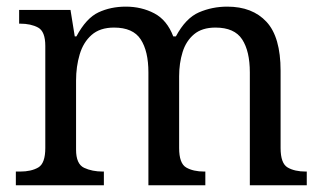

<svg xmlns="http://www.w3.org/2000/svg" viewBox="-20 -553 963 573"><path d="M27.3 0V-41H40Q73.2 -41 94.2 -53.2Q115.2 -65.4 115.2 -111.3V-416Q115.2 -459 93.8 -470.7Q72.3 -482.4 40 -482.4H37.1V-523.4H190.4L203.1 -444.3H208Q237.3 -499 273.9 -516.1Q310.5 -533.2 355.5 -533.2Q402.3 -533.2 440.4 -513.2Q478.5 -493.2 497.1 -444.3H504.9Q534.2 -499 573.7 -516.1Q613.3 -533.2 658.2 -533.2Q733.4 -533.2 775.4 -487.8Q817.4 -442.4 817.4 -341.8V-111.3Q817.4 -65.4 838.4 -53.2Q859.4 -41 892.6 -41H895.5V0H725.6V-336.9Q725.6 -400.4 702.6 -435.5Q679.7 -470.7 623 -470.7Q583 -470.7 559.1 -450.7Q535.2 -430.7 524.9 -397.5Q514.6 -364.3 514.6 -325.2V-111.3Q514.6 -65.4 535.6 -53.2Q556.6 -41 589.8 -41H592.8V0H422.9V-336.9Q422.9 -400.4 399.9 -435.5Q377 -470.7 320.3 -470.7Q278.3 -470.7 253.4 -448.7Q228.5 -426.8 217.8 -390.6Q207 -354.5 207 -312.5V-106.4Q207 -63.5 231 -52.2Q254.9 -41 287.1 -41H290V0Z"/></svg>

Font: Noto Serif Todhri
Style: Regular
Weight: 400
Designer: Mikhail Merkuryev
Version: Version 1.000; ttfautohint (v1.8.4.7-5d5b)